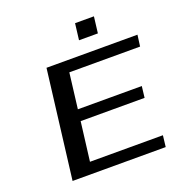

<svg xmlns="http://www.w3.org/2000/svg" viewBox="-146 -955 1021 1081"><g transform="rotate(-20 365.0 -415.0)"><path d="M663 0 671 -68H234L263 -301H646L654 -369H271L297 -581H721L730 -649H185L105 0ZM523 -732 535 -830H422L410 -732Z"/></g></svg>

Font: Gamestation Extended
Style: Italic
Weight: 400
Width: 7
Designer: Jonas Hecksher
Foundry: Jonas Hecksher, Playtypeª, e-types AS
Version: Version 1.003